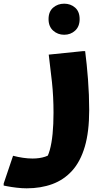

<svg xmlns="http://www.w3.org/2000/svg" viewBox="-62 -764 573 1044"><path d="M9 83Q36 90 63 94Q90 98 115 98Q154 98 183.5 88Q213 78 224 69L180 113Q198 90 208.5 52.5Q219 15 224 -36.5Q229 -88 229 -151Q229 -239 220.5 -318Q212 -397 203 -467L389 -486H401Q410 -417 416.5 -332.5Q423 -248 423 -165Q423 -47 399 34Q375 115 330 164.5Q285 214 222.5 237Q160 260 83 260Q57 260 28 256.5Q-1 253 -21.5 249Q-42 245 -42 245V234ZM287 -575Q252 -575 227 -597.5Q202 -620 202 -660Q202 -701 227 -722.5Q252 -744 287 -744Q322 -744 346.5 -722.5Q371 -701 371 -660Q371 -620 346.5 -597.5Q322 -575 287 -575Z"/></svg>

Font: Kufam ExtraBold
Style: Regular
Weight: 800
Designer: Wael Morcos, Artur Schmal
Foundry: Original Type
Version: Version 1.300; ttfautohint (v1.8.3)